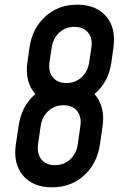

<svg xmlns="http://www.w3.org/2000/svg" viewBox="-20 -786 525 822"><path d="M202 16Q284 16 340 -35Q396 -86 408 -169L419 -245.5Q425.5 -289 416 -324Q406.5 -359 384.5 -383.5Q445 -433.5 457 -520.5L465.5 -581Q477.5 -666 434.5 -716Q391.5 -766 311 -766Q229.5 -766 173.8 -715.2Q118 -664.5 106 -581L97.5 -520.5Q85.5 -434 131.5 -383.5Q72 -333 59.5 -245.5L48 -169Q35.5 -86 78.2 -35Q121 16 202 16ZM264.5 -430.5Q226.5 -430.5 206.2 -455Q186 -479.5 192 -520.5L201 -581Q207.5 -622.5 234 -646.8Q260.5 -671 298.5 -671Q336.5 -671 357 -646.8Q377.5 -622.5 371 -581L362 -520.5Q356 -479 329 -454.8Q302 -430.5 264.5 -430.5ZM215.5 -79Q176.5 -79 157 -103.8Q137.5 -128.5 143 -169L154 -245.5Q160 -286 186.8 -310.8Q213.5 -335.5 252 -335.5Q290.5 -335.5 310.2 -310.8Q330 -286 324 -245.5L313 -169Q307.5 -128.5 280.8 -103.8Q254 -79 215.5 -79Z"/></svg>

Font: Mohave Medium
Style: Italic
Weight: 500
Italic angle: -8°
Designer: Gumpita Rahayu
Foundry: Tokotype
Version: Version 2.002; ttfautohint (v1.8.3)